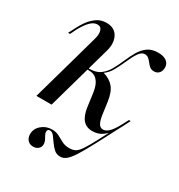

<svg xmlns="http://www.w3.org/2000/svg" viewBox="-151 -530 776 831"><g transform="rotate(30 236.5 -114.5)"><path d="M133.9 197.6Q116.9 197.6 106.5 186.3Q96 175 96 156.5Q96 129.8 117.7 110.9Q139.5 91.9 169.4 91.9Q189.5 91.9 204.8 100Q220.2 108.1 235.5 116.5Q250.8 125 272.6 125Q289.5 125 301.6 119Q313.7 112.9 327.4 92.7Q341.1 72.6 362.5 31.9Q383.9 -8.9 420.2 -78.2L431.5 -83.1Q390.3 -4 363.3 47.2Q336.3 98.4 318.5 126.2Q300.8 154 286.7 165.3Q272.6 176.6 257.3 176.6Q238.7 176.6 225.8 164.9Q212.9 153.2 202.8 138.3Q192.7 123.4 183.5 111.7Q174.2 100 162.9 100Q150.8 100 150.8 113.7Q150.8 121 155.6 129.4Q160.5 137.9 164.9 146.8Q169.4 155.6 169.4 166.1Q169.4 179.8 159.3 188.7Q149.2 197.6 133.9 197.6ZM321.8 11.3Q291.9 11.3 275 -8.5Q258.1 -28.2 252.4 -68.5L244.4 -128.2Q240.3 -159.7 231.5 -176.6Q222.6 -193.5 210.1 -201.2Q197.6 -208.9 179.8 -208.9H151.6L153.2 -216.1H178.2Q210.5 -216.1 230.6 -231Q250.8 -246 264.5 -270.2Q278.2 -294.4 289.5 -321Q300.8 -347.6 314.5 -371.8Q328.2 -396 348.8 -410.9Q369.4 -425.8 400.8 -425.8Q428.2 -425.8 443.1 -414.5Q458.1 -403.2 458.1 -383.9Q458.1 -366.9 448.8 -356.5Q439.5 -346 424.2 -346Q411.3 -346 402.8 -352.8Q394.4 -359.7 387.5 -369Q380.6 -378.2 373 -384.7Q365.3 -391.1 354 -391.1Q337.9 -391.1 325 -372.2Q312.1 -353.2 300 -325.4Q287.9 -297.6 273.4 -271Q258.9 -244.4 236.3 -229.8L238.7 -232.3Q272.6 -222.6 291.5 -200.4Q310.5 -178.2 316.9 -133.1L325.8 -68.5Q329.8 -43.5 337.5 -30.6Q345.2 -17.7 358.9 -17.7Q374.2 -17.7 389.1 -33.1Q404 -48.4 421 -80.6L436.3 -109.7H445.2L425.8 -71.8Q417.7 -56.5 404.4 -37.1Q391.1 -17.7 371 -3.2Q350.8 11.3 321.8 11.3ZM95.2 -206.5 131.5 -336.3Q140.3 -365.3 135.1 -382.7Q129.8 -400 112.1 -400Q94.4 -400 77.4 -383.1Q60.5 -366.1 43.5 -334.7L29 -304.8H19.4L37.1 -339.5Q46 -357.3 60.1 -377Q74.2 -396.8 94.8 -411.3Q115.3 -425.8 142.7 -425.8Q170.2 -425.8 186.3 -412.1Q202.4 -398.4 207.3 -373.8Q212.1 -349.2 202.4 -317.7L171 -206.5ZM37.1 0 95.2 -206.5H171L112.9 0Z"/></g></svg>

Font: Playfair 144pt SemiCondensed
Style: Italic
Weight: 400
Width: 4
Italic angle: -15.6°
Designer: Claus Eggers Sørensen
Foundry: Claus Eggers Sørensen
Version: Version 2.203